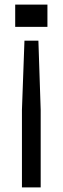

<svg xmlns="http://www.w3.org/2000/svg" viewBox="-20 -620 274 840"><path d="M87 -442 76 -139V200H158V-139L148 -442ZM46.5 -600V-502.5H187.5V-600Z"/></svg>

Font: Big Shoulders Stencil Text
Style: Regular
Weight: 400
Designer: Patric King
Foundry: XO Type Co
Version: Version 1.000